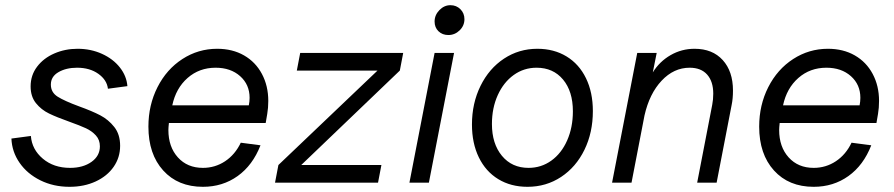

<svg xmlns="http://www.w3.org/2000/svg" viewBox="-20 -704 3447 740"><path d="M24 -170 99 -180Q103 -128 145 -92.5Q187 -57 250 -57Q300 -57 332.5 -80Q365 -103 365 -140Q365 -165 349.5 -182Q334 -199 311.5 -209.5Q289 -220 247 -235Q199 -252 169 -266.5Q139 -281 118.5 -306.5Q98 -332 98 -371Q98 -414 123 -447Q148 -480 189.5 -498Q231 -516 279 -516Q330 -516 373 -496.5Q416 -477 442 -444Q468 -411 471 -372L396 -362Q392 -396 359 -419.5Q326 -443 277 -443Q235 -443 205.5 -426Q176 -409 176 -378Q176 -348 202 -331.5Q228 -315 285 -294Q335 -276 366.5 -259.5Q398 -243 420.5 -214.5Q443 -186 443 -142Q443 -97 418 -61Q393 -25 348.5 -4.5Q304 16 248 16Q186 16 135.5 -9Q85 -34 55.5 -76.5Q26 -119 24 -170Z M552 -216Q552 -299 587 -368Q622 -437 683 -476.5Q744 -516 817 -516Q876 -516 920.5 -490.5Q965 -465 989.5 -419Q1014 -373 1014 -315Q1014 -288 1010 -265L1004 -230H631Q629 -212 629 -203Q629 -138 665.5 -97.5Q702 -57 762 -57Q809 -57 847.5 -82.5Q886 -108 908 -154L984 -144Q954 -67 896 -25.5Q838 16 762 16Q666 16 609 -47Q552 -110 552 -216ZM942 -327Q942 -378 905.5 -410.5Q869 -443 811 -443Q748 -443 703 -403.5Q658 -364 644 -298H939Q942 -313 942 -327Z M1435 -432H1124L1137 -500H1534L1521 -432L1141 -68H1450L1437 0H1040L1053 -68Z M1730 -500 1633 0H1558L1655 -500ZM1655 -621Q1655 -646 1673.5 -665Q1692 -684 1716 -684Q1739 -684 1754.5 -668.5Q1770 -653 1770 -630Q1770 -605 1751.5 -587Q1733 -569 1708 -569Q1685 -569 1670 -583.5Q1655 -598 1655 -621Z M1799 -224Q1799 -306 1832 -373Q1865 -440 1922.5 -478Q1980 -516 2051 -516Q2115 -516 2163.5 -486.5Q2212 -457 2238.5 -402.5Q2265 -348 2265 -276Q2265 -193 2232.5 -126.5Q2200 -60 2142.5 -22Q2085 16 2013 16Q1949 16 1900.5 -13.5Q1852 -43 1825.5 -97.5Q1799 -152 1799 -224ZM2017 -57Q2066 -57 2105 -85Q2144 -113 2166 -163Q2188 -213 2188 -275Q2188 -352 2150 -397.5Q2112 -443 2048 -443Q1999 -443 1960 -415Q1921 -387 1898.5 -337.5Q1876 -288 1876 -226Q1876 -150 1914.5 -103.5Q1953 -57 2017 -57Z M2729 -343Q2729 -390 2705.5 -416.5Q2682 -443 2638 -443Q2577 -443 2530 -393Q2483 -343 2464 -259L2414 0H2339L2436 -500H2511L2496 -425Q2522 -467 2564.5 -491.5Q2607 -516 2657 -516Q2726 -516 2765.5 -472.5Q2805 -429 2805 -355Q2805 -324 2800 -300L2742 0H2667L2725 -300Q2729 -320 2729 -343Z M2906 -216Q2906 -299 2941 -368Q2976 -437 3037 -476.5Q3098 -516 3171 -516Q3230 -516 3274.5 -490.5Q3319 -465 3343.5 -419Q3368 -373 3368 -315Q3368 -288 3364 -265L3358 -230H2985Q2983 -212 2983 -203Q2983 -138 3019.5 -97.5Q3056 -57 3116 -57Q3163 -57 3201.5 -82.5Q3240 -108 3262 -154L3338 -144Q3308 -67 3250 -25.5Q3192 16 3116 16Q3020 16 2963 -47Q2906 -110 2906 -216ZM3296 -327Q3296 -378 3259.5 -410.5Q3223 -443 3165 -443Q3102 -443 3057 -403.5Q3012 -364 2998 -298H3293Q3296 -313 3296 -327Z"/></svg>

Font: MedMera Sans
Style: Italic
Weight: 400
Italic angle: -11°
Designer: Kasper Nordkvist
Foundry: UNCUT.wtf
Version: Version 1.300